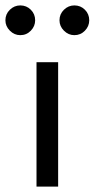

<svg xmlns="http://www.w3.org/2000/svg" viewBox="-45 -690 350 710"><path d="M90 -460V0H170V-460ZM175 -615Q175 -593 191.5 -576.5Q208 -560 230 -560Q253 -560 269 -576.5Q285 -593 285 -615Q285 -638 269 -654Q253 -670 230 -670Q208 -670 191.5 -654Q175 -638 175 -615ZM-25 -615Q-25 -593 -8.5 -576.5Q8 -560 30 -560Q53 -560 69 -576.5Q85 -593 85 -615Q85 -638 69 -654Q53 -670 30 -670Q8 -670 -8.5 -654Q-25 -638 -25 -615Z"/></svg>

Font: Jost* Book
Style: Regular
Weight: 400
Version: Version 3.000